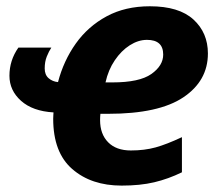

<svg xmlns="http://www.w3.org/2000/svg" viewBox="-20 -576 701 606"><path d="M363.8 9.8Q268.1 9.8 208 -42.5Q147.9 -94.7 147.9 -201.2Q147.9 -206.5 148.4 -213.6Q148.9 -220.7 148.9 -221.2Q83 -225.1 46.4 -257.8Q9.8 -290.5 9.8 -336.9Q9.8 -385.7 38.1 -425.8H142.1Q134.3 -414.1 127.7 -397.7Q121.1 -381.3 121.1 -359.9Q121.1 -339.8 133.5 -329.1Q146 -318.4 163.1 -316.9Q180.7 -384.3 219.2 -438.5Q257.8 -492.7 316.4 -524.4Q375 -556.2 453.1 -556.2Q544.9 -556.2 590.6 -514.4Q636.2 -472.7 636.2 -407.2Q636.2 -320.8 558.6 -268.8Q481 -216.8 321.8 -216.8H296.9Q296.4 -210.9 296.1 -206.5Q295.9 -202.1 295.9 -196.8Q295.9 -152.8 321.3 -127Q346.7 -101.1 393.1 -101.1Q436 -101.1 471.2 -110.8Q506.3 -120.6 554.2 -143.1V-32.2Q511.2 -11.2 466.8 -0.7Q422.4 9.8 363.8 9.8ZM313 -315.9H335Q419.9 -315.9 457.5 -342.3Q495.1 -368.7 495.1 -403.8Q495.1 -450.2 443.8 -450.2Q416.5 -450.2 389.6 -433.1Q362.8 -416 342.3 -385.7Q321.8 -355.5 313 -315.9Z"/></svg>

Font: Open Sans
Style: Bold Italic
Weight: 700
Italic angle: -12°
Designer: Monotype Design Team
Foundry: Monotype Imaging Inc.
Version: Version 3.003; ttfautohint (v1.8.4)